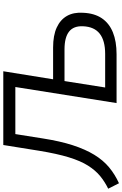

<svg xmlns="http://www.w3.org/2000/svg" viewBox="185 -942 760 1195"><g transform="rotate(-90 565.5 -345.0)"><path d="M22 15 -12 -52Q31 -73 66.5 -102Q102 -131 131.5 -177.5Q161 -224 183.5 -297.5Q206 -371 224 -481L260 -705H719L669 -395H867Q942 -395 991 -372.5Q1040 -350 1063.5 -308.5Q1087 -267 1083 -208Q1080 -138 1049 -92Q1018 -46 961.5 -23Q905 0 825 0H521L621 -630H328L301 -460Q284 -351 258.5 -272.5Q233 -194 199 -138.5Q165 -83 121 -46.5Q77 -10 22 15ZM618 -71H827Q910 -71 953 -105Q996 -139 999 -208Q1002 -267 966 -295.5Q930 -324 855 -324H658Z"/></g></svg>

Font: Nunito Sans 10pt
Style: Italic
Weight: 400
Italic angle: -9°
Designer: Vernon Adams
Foundry: Vernon Adams
Version: Version 3.101;gftools[0.9.27]